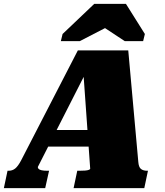

<svg xmlns="http://www.w3.org/2000/svg" viewBox="-69 -974 853 994"><path d="M171 -301H432L419 -215H142ZM362 -607 381 -609 127 -110Q126 -105 130.5 -100Q135 -95 146.5 -92.5Q158 -90 175 -90H185L165 0H-49L-30 -90H-24Q-5 -90 9.5 -101.5Q24 -113 40 -143L334 -713H595L647 -136Q649 -109 660.5 -99.5Q672 -90 693 -90H697L678 0H312L331 -90H343Q360 -90 372 -91Q384 -92 390.5 -94.5Q397 -97 398 -100ZM583 -954H419L255 -798L246 -761H344L528 -856H433L577 -761H672L681 -798Z"/></svg>

Font: Roboto Serif 20pt Black
Style: Italic
Weight: 900
Italic angle: -10°
Version: Version 1.008